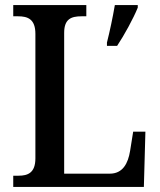

<svg xmlns="http://www.w3.org/2000/svg" viewBox="-20 -734 627 754"><path d="M32 0H545L551 -217H503L491 -142C483 -92 462 -52 411 -52H232V-605C232 -659 259 -670 300 -670H319V-714H32V-670H51C89 -670 119 -659 119 -601V-112C119 -55 89 -44 53 -44H32ZM400 -567V-554H440C468 -596 504 -662 521 -704V-714H431C423 -667 411 -610 400 -567Z"/></svg>

Font: Noto Serif Hebrew SemiCondensed Medium
Style: Regular
Weight: 500
Width: 4
Designer: Monotype Design Team
Foundry: Monotype Imaging Inc.
Version: Version 2.004